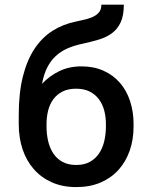

<svg xmlns="http://www.w3.org/2000/svg" viewBox="-20 -779 640 810"><path d="M323.7 -499Q376 -499 417 -480.5Q458 -461.9 486.1 -429.4Q514.2 -397 528.8 -352.3Q543.5 -307.6 543.5 -255.9V-245.6Q543.5 -190.4 527.3 -143.8Q511.2 -97.2 480.2 -62.7Q449.2 -28.3 404.3 -9Q359.4 10.3 301.8 10.3Q243.7 10.3 198.7 -9.8Q153.8 -29.8 122.6 -65.4Q91.3 -101.1 75.2 -149.4Q59.1 -197.8 59.1 -254.9V-265.1V-266.6V-293.5Q59.1 -386.7 76.4 -455.8Q93.8 -524.9 125.2 -572.5Q156.7 -620.1 200.4 -648.2Q244.1 -676.3 297.9 -687.5Q324.2 -692.9 344.7 -698.2Q365.2 -703.6 379.2 -711.7Q393.1 -719.7 400.4 -731Q407.7 -742.2 407.7 -759.3H502.4Q502.4 -714.4 489.5 -685.8Q476.6 -657.2 452.9 -639.4Q429.2 -621.6 395.5 -611.6Q361.8 -601.6 320.8 -592.8Q289.6 -585.9 262.9 -574Q236.3 -562 215.1 -542.5Q193.8 -522.9 179.2 -494.1Q164.6 -465.3 157.2 -425.3Q189.5 -459.5 230.7 -479.2Q272 -499 323.7 -499ZM300.8 -404.8Q267.6 -404.8 243.9 -392.8Q220.2 -380.9 205.1 -360.4Q189.9 -339.8 183.1 -312.7Q176.3 -285.6 176.3 -255.9V-245.6Q176.3 -212.4 183.3 -182.9Q190.4 -153.3 205.3 -131.1Q220.2 -108.9 244.1 -95.9Q268.1 -83 301.8 -83Q335 -83 358.6 -95.9Q382.3 -108.9 397.5 -131.1Q412.6 -153.3 419.7 -182.9Q426.8 -212.4 426.8 -245.6V-255.9Q426.8 -285.6 419.7 -312.7Q412.6 -339.8 397.2 -360.4Q381.8 -380.9 358.2 -392.8Q334.5 -404.8 300.8 -404.8Z"/></svg>

Font: Roboto Mono
Style: Regular
Weight: 500
Designer: Google
Version: Version 2.000986; 2015; ttfautohint (v1.3)